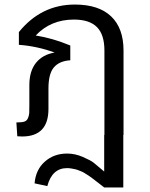

<svg xmlns="http://www.w3.org/2000/svg" viewBox="-20 -593 658 844"><path d="M309 -573Q414 -573 468.5 -521Q523 -469 523 -371V0H522V231H438Q433 227 420 217Q407 207 402.5 203.5Q398 200 387 191.5Q376 183 371 180Q366 177 356 170.5Q346 164 340 161.5Q334 159 325 155.5Q316 152 308.5 150.5Q301 149 292.5 147.5Q284 146 275 146Q209 146 188 225L132 213Q137 153 177 117.5Q217 82 275 82Q310 82 344.5 97Q379 112 392 122.5Q405 133 438 161V0H439V-371Q439 -441 406 -474Q373 -507 305 -507Q203 -507 137 -437Q212 -425 289 -393V-328Q241 -325 217 -297Q193 -269 193 -204V-114Q193 7 77 7Q66 7 56 6L52 -55H59Q78 -55 88.5 -59Q99 -63 103.5 -75Q108 -87 108.5 -96Q109 -105 109 -129V-219Q109 -280 138 -316.5Q167 -353 220 -362Q144 -390 63 -396V-452Q161 -573 309 -573Z"/></svg>

Font: FiraGO Book
Style: Regular
Weight: 350
Designer: bBox Type
Foundry: bBox Type GmbH
Version: Version 1.001;PS 001.001;hotconv 1.0.88;makeotf.lib2.5.64775